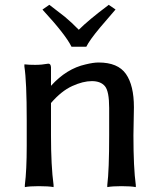

<svg xmlns="http://www.w3.org/2000/svg" viewBox="-20 -765 658 796"><path d="M81.1 -489.3V-498H85Q98.6 -496.1 126 -496.1Q153.3 -496.1 179.7 -501H180.7Q190.4 -501 191.4 -486.3V-409.2Q255.9 -480.5 335 -498Q367.2 -505.9 388.7 -505.9Q468.8 -505.9 502 -458.5Q535.2 -411.1 535.2 -320.3L533.2 -204.1Q533.2 -69.3 543 2V10.7Q523.4 6.8 483.4 6.8Q445.3 6.8 424.8 10.7V2Q432.6 -59.6 432.6 -204.1V-317.4Q432.6 -386.7 415 -407.7Q397.5 -428.7 360.8 -428.7Q324.2 -428.7 279.3 -408.2Q234.4 -387.7 191.4 -337.9V-204.1Q191.4 -77.1 202.1 2V10.7Q182.6 6.8 140.6 6.8Q102.5 6.8 83 10.7V2Q90.8 -58.6 90.8 -160.2V-266.6Q90.8 -426.8 81.1 -489.3ZM156.2 -725.6 184.6 -745.1 249 -695.3Q278.3 -670.9 306.6 -641.6Q347.7 -682.6 428.7 -743.2L430.7 -745.1L459 -725.6L394.5 -650.4Q350.6 -597.7 337.9 -571.3H276.4Q252 -621.1 159.2 -721.7Z"/></svg>

Font: GenEi LateMin P v2
Style: Medium
Weight: 500
Designer: o_tamon (Modified)
Foundry: o_tamon / Adobe Systems Incorporated / FONT 910 / Philipp H. Poll
Version: Version 2.1;Original Version 1.004